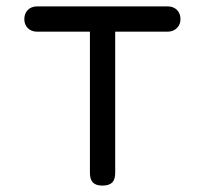

<svg xmlns="http://www.w3.org/2000/svg" viewBox="-20 -570 640 600"><path d="M261 -471H96Q78 -471 67 -482Q56 -493 56 -510Q56 -528 67 -539Q78 -550 96 -550H504Q522 -550 533 -539Q544 -528 544 -510Q544 -493 532.5 -482Q521 -471 504 -471H340V-30Q340 -9 330.5 0.5Q321 10 300 10Q280 10 270.5 0.5Q261 -9 261 -30Z"/></svg>

Font: Maple Mono Light
Style: Regular
Weight: 300
Monospace: yes
Designer: subframe7536
Version: Version 7.000